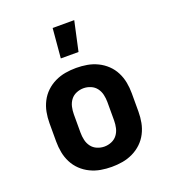

<svg xmlns="http://www.w3.org/2000/svg" viewBox="-139 -865 878 978"><g transform="rotate(-20 300.0 -376.0)"><path d="M300 8Q270 8 241 3Q212 -2 185 -15Q158 -28 136.5 -48.5Q115 -69 101.5 -95.5Q88 -122 82.5 -151Q77 -180 77 -210V-310Q77 -340 82.5 -369Q88 -398 101.5 -424.5Q115 -451 136.5 -471.5Q158 -492 185 -505Q212 -518 241 -523Q270 -528 300 -528Q330 -528 359 -523Q388 -518 415 -505Q442 -492 463.5 -471.5Q485 -451 498.5 -424.5Q512 -398 517.5 -369Q523 -340 523 -310V-210Q523 -180 517.5 -151Q512 -122 498.5 -95.5Q485 -69 463.5 -48.5Q442 -28 415 -15Q388 -2 359 3Q330 8 300 8ZM300 -102Q320 -102 339 -110Q358 -118 370 -134Q382 -150 386.5 -170Q391 -190 391 -210V-310Q391 -330 386.5 -350Q382 -370 370 -386Q358 -402 339 -410Q320 -418 300 -418Q280 -418 261 -410Q242 -402 230 -386Q218 -370 213.5 -350Q209 -330 209 -310V-210Q209 -190 213.5 -170Q218 -150 230 -134Q242 -118 261 -110Q280 -102 300 -102ZM244 -600 258 -760H375L340 -600Z"/></g></svg>

Font: Iosevka HT Extrabold Extended
Style: Regular
Weight: 800
Width: 7
Monospace: yes
Designer: Belleve Invis
Foundry: Belleve Invis
Version: Version 32.3.0; ttfautohint (v1.8.4)